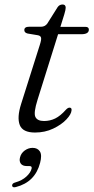

<svg xmlns="http://www.w3.org/2000/svg" viewBox="-20 -566 406 833"><path d="M145 -413 100 -420.5Q85.5 -424 85.5 -435.5Q85.5 -450 106.5 -450H158Q175 -450 185 -463.5L230 -535Q238 -546.5 251.5 -546.5Q265 -546.5 265 -532.5Q265 -524 259 -504L242 -449.5H350.5Q365.5 -449.5 365.5 -437.5Q365.5 -417.5 332.5 -417.5H232L143 -133.5Q125 -76.5 133.5 -58.8Q142 -41 171 -41Q197 -41 219.5 -52Q242 -63 266 -90Q274.5 -99 281.5 -99Q291.5 -99 290.5 -88Q289.5 -70.5 268 -47.8Q246.5 -25 210.8 -8Q175 9 132 9Q78.5 9 65.8 -23.5Q53 -56 71.5 -114.5L152.5 -370.5Q160 -393.5 158.2 -402Q156.5 -410.5 145 -413ZM97 154.5Q77.5 154.5 70 143.5Q62.5 132.5 67 116.5Q71.5 98.5 87.2 87Q103 75.5 121.5 75.5Q143 75.5 153 91Q163 106.5 154 140.5Q132.5 224 49 245.5Q33.5 249.5 32.5 239Q32.5 229 46.5 225.5Q76 217 94.2 200.2Q112.5 183.5 117 166Q120 154.5 108 154.5Z"/></svg>

Font: Fraunces 9pt Light
Style: Italic
Weight: 300
Italic angle: -16°
Version: Version 1.000;[0bf87f6ff]